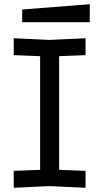

<svg xmlns="http://www.w3.org/2000/svg" viewBox="-20 -885 470 909"><path d="M45 4V-76L170 -81V-619L45 -624V-704L215 -696L385 -704V-624L260 -619V-81L385 -76V4L215 -4ZM85 -780V-840L405 -865V-780Z"/></svg>

Font: Tektur
Style: Regular
Weight: 400
Designer: Adam Jagosz
Foundry: Adam Jagosz
Version: Version 1.005;gftools[0.9.30]